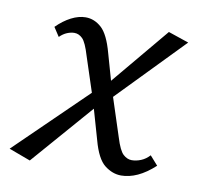

<svg xmlns="http://www.w3.org/2000/svg" viewBox="-63 -478 561 544"><g transform="rotate(10 217.5 -205.5)"><path d="M318 5Q293 5 270.5 -12.5Q248 -30 234 -82L203 -190L163 -312Q152 -349 141.5 -359.5Q131 -370 118 -370Q108 -370 97 -365.5Q86 -361 76 -351L59 -377Q79 -397 100.5 -408Q122 -419 142 -419Q167 -419 187.5 -400.5Q208 -382 222 -330L249 -235L293 -100Q304 -64 315.5 -53.5Q327 -43 340 -43Q353 -43 366.5 -48.5Q380 -54 391 -66L414 -40Q389 -17 365 -6Q341 5 318 5ZM56 8 -6 -15 215 -230 231 -193ZM241 -194 224 -231 381 -419 440 -399Z"/></g></svg>

Font: Ysabeau
Style: Italic
Weight: 400
Italic angle: -12°
Designer: Christian Thalmann (Catharsis Fonts)
Version: Version 2.000;gftools[0.9.27.dev2+g8671c4b]